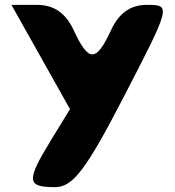

<svg xmlns="http://www.w3.org/2000/svg" viewBox="-20 -570 721 790"><path d="M268 -121 189 8C87 175 90 200 206 200C280 200 334 129 491 -175C683 -546 684 -550 585 -550C517 -550 470 -517 437 -446C375 -313 345 -313 283 -446C250 -517 202 -550 131 -550H27C108 -407 187 -264 268 -121Z"/></svg>

Font: Hussar Skorodowane
Style: Bold
Weight: 700
Foundry: Cannot Into Space Fonts
Version: Version 0.892